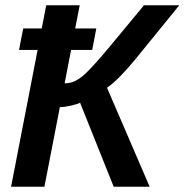

<svg xmlns="http://www.w3.org/2000/svg" viewBox="-20 -708 700 728"><path d="M207 -301.8 148.4 0H22L122.6 -518.6H52.2L67.9 -600.1H138.2L155.3 -688H282.2L265.1 -600.1H345.2L329.6 -518.6H249.5L225.1 -392.1Q246.1 -392.1 264.2 -400.6Q282.2 -409.2 302.2 -427.2Q317.9 -441.9 341.3 -467.8Q364.7 -493.7 396 -531.2L525.9 -688H659.7L492.2 -481.9Q426.3 -402.3 385.7 -375.5L547.4 0H411.1L283.7 -318.4Q272 -312.5 247.8 -307.1Q223.6 -301.8 207 -301.8Z"/></svg>

Font: Arimo SemiBold
Style: Italic
Weight: 600
Italic angle: -12°
Version: Version 1.33